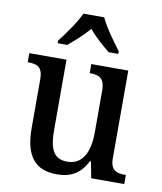

<svg xmlns="http://www.w3.org/2000/svg" viewBox="-86 -835 771 915"><g transform="rotate(10 299.5 -378.0)"><path d="M147 -619V-606H193C225 -632 265 -668 293 -701C321 -668 362 -631 394 -606H440V-619C411 -657 364 -721 344 -766H243C224 -721 176 -657 147 -619ZM250 10C312 10 361 -10 396 -79H401L416 0H576V-44H572C533 -44 501 -52 501 -111V-536H322V-492H325C364 -492 395 -483 395 -421V-218C395 -122 363 -58 289 -58C221 -58 202 -108 202 -196V-536H22V-492H25C67 -492 95 -482 95 -423V-186C95 -50 147 10 250 10Z"/></g></svg>

Font: Noto Serif Devanagari SemiCondensed Medium
Style: Regular
Weight: 500
Width: 4
Designer: Universal Thirst, Indian Type Foundry and the Monotype Design Team
Foundry: Monotype Imaging Inc.
Version: Version 2.004